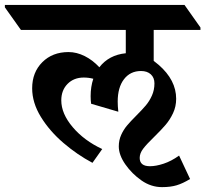

<svg xmlns="http://www.w3.org/2000/svg" viewBox="-89 -642 831 776"><path d="M532.2 -521V-396L552.2 -379.9Q623 -318.4 623 -242.7Q623 -211.4 610.4 -184.6Q597.7 -157.7 580.1 -137.2Q562.5 -116.7 533.7 -88.4Q503.9 -59.6 489.7 -41Q475.6 -22.5 475.6 -3.9Q475.6 29.8 517.1 29.8Q541.5 29.8 572.5 19.5Q603.5 9.3 634.8 -13.2L679.2 81.5Q649.4 99.6 624.8 106.9Q600.1 114.3 565.9 114.3Q521.5 114.3 482.9 87.4Q444.3 60.5 417.7 22.5Q391.1 -15.6 391.1 -50.3Q391.1 -75.2 400.6 -96.4Q410.2 -117.7 424.1 -134.3Q438 -150.9 461.9 -174.8Q485.8 -198.7 500.5 -216.1Q515.1 -233.4 525.1 -255.9Q535.2 -278.3 535.2 -305.2Q535.2 -328.1 520.5 -341.6Q505.9 -355 481 -355Q437.5 -355 412.1 -321.8Q386.7 -288.6 386.7 -231.4Q386.7 -213.4 389.2 -190.4L279.3 -222.7Q277.3 -236.3 277.3 -253.4Q277.3 -291.5 288.1 -323.7Q269 -328.6 249.5 -328.6Q209.5 -328.6 184.1 -303Q158.7 -277.3 158.7 -236.3Q158.7 -182.6 204.8 -128.2Q251 -73.7 324.2 -39.6L284.7 16.1Q223.1 -16.6 167.5 -64.2Q111.8 -111.8 76.4 -169.2Q41 -226.6 41 -285.2Q41 -349.6 82 -390.6Q123 -431.6 188 -431.6Q220.7 -431.6 253.4 -415.3Q286.1 -398.9 312.5 -370.1Q351.1 -419.9 419.4 -426.8V-521H-4.4L-69.3 -612.3V-622.1H656.7L721.2 -530.8V-521Z"/></svg>

Font: Noto Serif Devanagari
Style: Bold
Weight: 700
Designer: Monotype Design Team
Foundry: Monotype Imaging Inc.
Version: Version 1.01